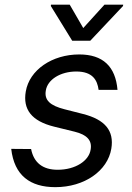

<svg xmlns="http://www.w3.org/2000/svg" viewBox="-20 -784 563 816"><path d="M399.1 -402H479.4C470.9 -501.4 417.6 -552.6 316.8 -552.6C201.7 -552.6 105.1 -487.2 89.5 -394.9C76.7 -319.6 113.6 -269.5 210.2 -245.7L296.9 -224.4C350.9 -211.3 372.2 -186.1 365.1 -147.7C358 -100.9 301.1 -62.5 225.1 -62.5C161.9 -62.5 123.6 -92.3 112.2 -150.6L27.7 -151.3C40.5 -38.4 108 11.4 215.2 11.4C339.5 11.4 437.5 -58.2 453.1 -152C465.9 -228.7 426.1 -275.9 332.4 -299.7L254.3 -319.6C193.2 -335.2 167.6 -358 174.7 -399.1C181.8 -446 237.2 -480.1 304 -480.1C373.6 -480.1 393.5 -443.9 399.1 -402ZM196 -758.5 286.9 -610.8H363.6L502.8 -758.5L503.6 -764.2H424L333.8 -664.8L276.3 -764.2H196.7Z"/></svg>

Font: Margiela Sans
Style: Italic
Weight: 400
Italic angle: -9.39999°
Designer: Stefan Endress, Andreas Faust
Version: Version 1.100;FEAKit 1.0